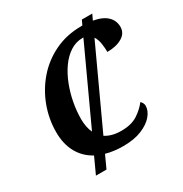

<svg xmlns="http://www.w3.org/2000/svg" viewBox="-190 -907 1083 1134"><g transform="rotate(-30 351.5 -340.0)"><path d="M138 80 188 -29Q128 -61 95.5 -119.5Q63 -178 63 -259Q63 -349 94.5 -433Q126 -517 184 -583.5Q242 -650 323.5 -689Q405 -728 505 -728Q509 -728 512 -728L527 -760H598L580 -722Q642 -711 672.5 -681.5Q703 -652 703 -609Q703 -566 663 -542.5Q623 -519 562 -519Q562 -545 557.5 -576Q553 -607 538 -630L294 -102Q336 -74 402 -74Q471 -74 514 -102.5Q557 -131 582 -165Q588 -161 593.5 -151.5Q599 -142 599 -131Q599 -98 572 -65.5Q545 -33 493 -11.5Q441 10 366 10Q302 10 249 -5L210 80ZM229 -253Q229 -197 248 -157L482 -664H477Q430 -664 391 -638.5Q352 -613 322 -570.5Q292 -528 271 -474Q250 -420 239.5 -363Q229 -306 229 -253Z"/></g></svg>

Font: Noto Serif
Style: Bold Italic
Weight: 700
Italic angle: -12°
Designer: Monotype Design Team
Foundry: Monotype Imaging Inc.
Version: Version 2.013